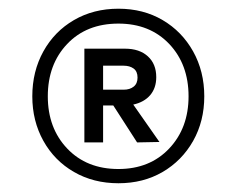

<svg xmlns="http://www.w3.org/2000/svg" viewBox="-20 -728 542 441"><path d="M54.2 -506.8Q54.2 -564 79.6 -609.9Q105 -655.8 149.9 -681.9Q194.8 -708 252 -708Q309.1 -708 353.5 -681.9Q397.9 -655.8 423.6 -609.9Q449.2 -564 449.2 -506.8Q449.2 -449.7 423.6 -404.3Q397.9 -358.9 353.5 -333Q309.1 -307.1 252 -307.1Q194.8 -307.1 149.9 -333Q105 -358.9 79.6 -404.5Q54.2 -450.2 54.2 -506.8ZM89.8 -506.8Q89.8 -433.6 134.5 -386.7Q179.2 -339.8 252 -339.8Q324.2 -339.8 368.7 -387Q413.1 -434.1 413.1 -506.8Q413.1 -580.1 368.7 -627Q324.2 -673.8 252 -673.8Q178.7 -673.8 134.3 -627Q89.8 -580.1 89.8 -506.8ZM173.8 -400.9V-616.2H267.1Q300.3 -616.2 319.6 -598.6Q338.9 -581.1 338.9 -550.8Q338.9 -525.9 325 -509.5Q311 -493.2 286.1 -487.8L346.2 -401.9L294.9 -400.9L240.2 -485.8H216.8V-400.9ZM216.8 -522H264.2Q278.3 -522 287.1 -529.1Q295.9 -536.1 295.9 -549.8Q295.9 -564 286.9 -570.6Q277.8 -577.1 264.2 -577.1H216.8Z"/></svg>

Font: Poppins Light
Style: Regular
Weight: 300
Designer: Ninad Kale (Devanagari), Jonny Pinhorn (Latin)
Foundry: Indian Type Foundry
Version: 4.004